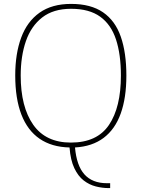

<svg xmlns="http://www.w3.org/2000/svg" viewBox="-20 -745 726 983"><path d="M537 218Q504 218 470.5 209.5Q437 201 408.5 179Q380 157 360.5 116Q341 75 336 10Q245 8 183 -34.5Q121 -77 89.5 -158.5Q58 -240 58 -359Q58 -470 88.5 -552.5Q119 -635 182.5 -680Q246 -725 344 -725Q445 -725 507.5 -682Q570 -639 598.5 -557Q627 -475 627 -358Q627 -244 598 -163.5Q569 -83 510.5 -39Q452 5 364 10Q368 56 380 90.5Q392 125 412 147.5Q432 170 461 181.5Q490 193 528 193H544V218ZM343 -15Q477 -15 538 -105.5Q599 -196 599 -358Q599 -466 574 -542.5Q549 -619 493 -659.5Q437 -700 344 -700Q253 -700 196 -655.5Q139 -611 112.5 -534Q86 -457 86 -358Q86 -198 150 -106.5Q214 -15 343 -15Z"/></svg>

Font: Noto Serif Kannada Thin
Style: Regular
Weight: 250
Version: Version 2.003